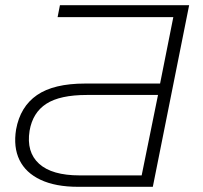

<svg xmlns="http://www.w3.org/2000/svg" viewBox="-20 -720 783 740"><path d="M281 0Q194 0 136.5 -27Q79 -54 55 -103.5Q31 -153 42 -221Q58 -309 122.5 -353.5Q187 -398 308 -398H597L648 -654H202L211 -700H709L569 0ZM287 -44H526L589 -354H315Q211 -354 158.5 -320Q106 -286 94 -216Q81 -134 130.5 -89Q180 -44 287 -44Z"/></svg>

Font: Montserrat Thin Light
Style: Italic
Weight: 300
Italic angle: -11.3°
Version: Version 9.000